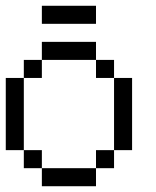

<svg xmlns="http://www.w3.org/2000/svg" viewBox="-20 -645 540 665"><path d="M125 -437.5V-500H187.5V-437.5ZM187.5 -437.5V-500H250V-437.5ZM250 -437.5V-500H312.5V-437.5ZM375 -312.5V-375H437.5V-312.5ZM375 -250V-312.5H437.5V-250ZM375 -187.5V-250H437.5V-187.5ZM375 -125V-187.5H437.5V-125ZM250 0V-62.5H312.5V0ZM187.5 0V-62.5H250V0ZM125 0V-62.5H187.5V0ZM312.5 -62.5V-125H375V-62.5ZM62.5 -62.5V-125H125V-62.5ZM0 -125V-187.5H62.5V-125ZM0 -187.5V-250H62.5V-187.5ZM0 -250V-312.5H62.5V-250ZM0 -312.5V-375H62.5V-312.5ZM62.5 -375V-437.5H125V-375ZM312.5 -375V-437.5H375V-375ZM125 -562.5V-625H187.5V-562.5ZM187.5 -562.5V-625H250V-562.5ZM250 -562.5V-625H312.5V-562.5Z"/></svg>

Font: AprilSans
Style: Regular
Weight: 400
Designer: typesprite
Version: Version 1.001;PS 001.001;hotconv 1.0.88;makeotf.lib2.5.64775